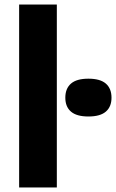

<svg xmlns="http://www.w3.org/2000/svg" viewBox="-20 -828 512 848"><path d="M64.5 0V-808H231V0ZM370.5 -313.5Q318.5 -313.5 293.5 -335Q268.5 -356.5 268.5 -396.5Q268.5 -437 293.5 -458.8Q318.5 -480.5 370.5 -480.5Q422.5 -480.5 447.5 -458.8Q472.5 -437 472.5 -396.5Q472.5 -356.5 447.5 -335Q422.5 -313.5 370.5 -313.5Z"/></svg>

Font: Encode Sans SemiExpanded SemiExpanded
Style: Bold
Weight: 700
Width: 6
Designer: Multiple Designers
Foundry: Impallari Type
Version: Version 3.000; ttfautohint (v1.8.3) -l 8 -r 50 -G 200 -x 14 